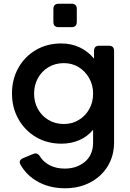

<svg xmlns="http://www.w3.org/2000/svg" viewBox="-20 -785 695 1025"><path d="M327 220Q246 220 184 186Q122 152 90 95Q76 71 104 59L157 37Q179 27 194 51Q212 80 246 97.5Q280 115 326 115Q390 115 433.5 78.5Q477 42 477 -25V-92Q447 -56 403.5 -37Q360 -18 308 -18Q232 -18 172.5 -53Q113 -88 78.5 -149Q44 -210 44 -286Q44 -362 78 -422.5Q112 -483 171.5 -518Q231 -553 307 -553Q361 -553 405.5 -532Q450 -511 482 -472V-513Q482 -541 510 -541H561Q589 -541 589 -513V-25Q589 46 555.5 101.5Q522 157 462.5 188.5Q403 220 327 220ZM321 -123Q365 -123 400.5 -144.5Q436 -166 456.5 -202.5Q477 -239 477 -285Q477 -331 456 -368Q435 -405 400 -426.5Q365 -448 321 -448Q275 -448 239 -426.5Q203 -405 182.5 -368Q162 -331 162 -285Q162 -239 182.5 -202.5Q203 -166 239 -144.5Q275 -123 321 -123ZM293 -640Q265 -640 265 -668V-737Q265 -765 293 -765H362Q390 -765 390 -737V-668Q390 -640 362 -640Z"/></svg>

Font: Pitagon Sans Text SemiBold
Style: Regular
Weight: 600
Designer: Travis Tran
Foundry: Pitagon
Version: Version 1.001; ttfautohint (v1.8.4.7-5d5b);gftools[0.9.26]